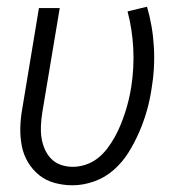

<svg xmlns="http://www.w3.org/2000/svg" viewBox="-20 -544 540 572"><path d="M196 8Q169 8 143 1Q117 -6 97 -22Q77 -38 63.5 -60.5Q50 -83 45 -109Q40 -135 40.5 -162.5Q41 -190 46 -218L96 -520H158L106 -209Q103 -190 102 -171Q101 -152 103.5 -134.5Q106 -117 113 -100.5Q120 -84 132 -71.5Q144 -59 161 -53Q178 -47 197 -47Q216 -47 235.5 -53.5Q255 -60 271 -72.5Q287 -85 299.5 -101.5Q312 -118 322 -136Q332 -154 339.5 -172.5Q347 -191 353 -209.5Q359 -228 363.5 -247Q368 -266 371 -285Q380 -343 377 -400Q374 -457 360 -510L418 -524Q435 -466 438.5 -403Q442 -340 431 -276Q426 -244 417 -212.5Q408 -181 394.5 -150Q381 -119 363 -90Q345 -61 319 -38Q293 -15 260.5 -3.5Q228 8 196 8Z"/></svg>

Font: Iosevka Curly Light
Style: Italic
Weight: 300
Italic angle: -9°
Monospace: yes
Designer: Belleve Invis
Foundry: Belleve Invis
Version: Version 22.1.2; ttfautohint (v1.8.4)